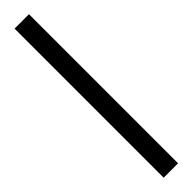

<svg xmlns="http://www.w3.org/2000/svg" viewBox="16 -79 378 378"><g transform="rotate(45 205.5 110.0)"><path d="M413.1 129.9H-2V89.8H413.1Z"/></g></svg>

Font: TypoPRO Open Sans Condensed
Style: Regular
Weight: 300
Width: 3
Foundry: Ascender Corporation
Version: Version 1.10